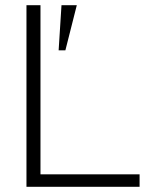

<svg xmlns="http://www.w3.org/2000/svg" viewBox="-20 -720 580 740"><path d="M82 -700V0H518V-48H136V-700ZM217 -700 206 -526H232L276 -700Z"/></svg>

Font: Space Text Light
Style: Regular
Weight: 300
Designer: Florian Karsten (Space Text), Colophon Foundry (Space Mono)
Foundry: Florian Karsten
Version: Version 1.003;PS 001.003;hotconv 1.0.88;makeotf.lib2.5.64775